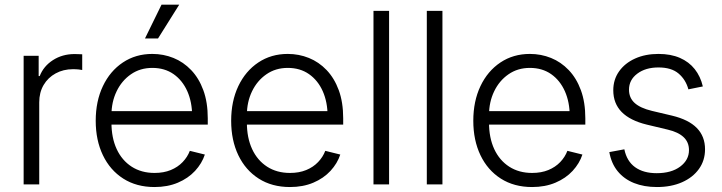

<svg xmlns="http://www.w3.org/2000/svg" viewBox="-20 -773 3027 805"><path d="M79.1 0V-539.1H142.1V-454.1H146.5Q162.6 -495.6 202.1 -521Q241.7 -546.4 293 -546.4Q300.8 -546.4 309.8 -545.9Q318.8 -545.4 324.7 -545.4V-479.5Q321.3 -480.5 310.3 -481.7Q299.3 -482.9 286.1 -482.9Q245.6 -482.9 213.4 -465.3Q181.2 -447.8 162.8 -416.5Q144.5 -385.3 144.5 -343.8V0Z M627.9 11.2Q552.2 11.2 496.8 -24.2Q441.4 -59.6 411.4 -122.3Q381.3 -185.1 381.3 -266.6Q381.3 -348.6 411.4 -411.9Q441.4 -475.1 495.1 -511Q548.8 -546.9 618.7 -546.9Q665.5 -546.9 707.3 -530Q749 -513.2 781.5 -479.2Q814 -445.3 832.5 -394.8Q851.1 -344.2 851.1 -276.9V-250.5H422.9V-307.1H815.4L785.6 -286.1Q785.6 -344.7 765.4 -390.4Q745.1 -436 707.8 -462.2Q670.4 -488.3 618.7 -488.3Q567.4 -488.3 528.8 -461.4Q490.2 -434.6 468.8 -389.9Q447.3 -345.2 447.3 -290.5V-258.8Q447.3 -195.3 469.2 -147.9Q491.2 -100.6 532 -74.2Q572.8 -47.9 627.9 -47.9Q666.5 -47.9 696 -60.1Q725.6 -72.3 745.8 -93.5Q766.1 -114.7 775.9 -140.6L838.9 -125Q826.7 -87.9 797.9 -56.6Q769 -25.4 725.8 -7.1Q682.6 11.2 627.9 11.2ZM587.9 -611.8 657.2 -753.4H731.4L642.6 -611.8Z M1195.8 11.2Q1120.1 11.2 1064.7 -24.2Q1009.3 -59.6 979.2 -122.3Q949.2 -185.1 949.2 -266.6Q949.2 -348.6 979.2 -411.9Q1009.3 -475.1 1063 -511Q1116.7 -546.9 1186.5 -546.9Q1233.4 -546.9 1275.1 -530Q1316.9 -513.2 1349.4 -479.2Q1381.8 -445.3 1400.4 -394.8Q1418.9 -344.2 1418.9 -276.9V-250.5H990.7V-307.1H1383.3L1353.5 -286.1Q1353.5 -344.7 1333.3 -390.4Q1313 -436 1275.6 -462.2Q1238.3 -488.3 1186.5 -488.3Q1135.3 -488.3 1096.7 -461.4Q1058.1 -434.6 1036.6 -389.9Q1015.1 -345.2 1015.1 -290.5V-258.8Q1015.1 -195.3 1037.1 -147.9Q1059.1 -100.6 1099.9 -74.2Q1140.6 -47.9 1195.8 -47.9Q1234.4 -47.9 1263.9 -60.1Q1293.5 -72.3 1313.7 -93.5Q1334 -114.7 1343.8 -140.6L1406.7 -125Q1394.5 -87.9 1365.7 -56.6Q1336.9 -25.4 1293.7 -7.1Q1250.5 11.2 1195.8 11.2Z M1611.3 -727.5V0H1545.9V-727.5Z M1835 -727.5V0H1769.5V-727.5Z M2210.9 11.2Q2135.3 11.2 2079.8 -24.2Q2024.4 -59.6 1994.4 -122.3Q1964.4 -185.1 1964.4 -266.6Q1964.4 -348.6 1994.4 -411.9Q2024.4 -475.1 2078.1 -511Q2131.8 -546.9 2201.7 -546.9Q2248.5 -546.9 2290.3 -530Q2332 -513.2 2364.5 -479.2Q2397 -445.3 2415.5 -394.8Q2434.1 -344.2 2434.1 -276.9V-250.5H2005.9V-307.1H2398.4L2368.7 -286.1Q2368.7 -344.7 2348.4 -390.4Q2328.1 -436 2290.8 -462.2Q2253.4 -488.3 2201.7 -488.3Q2150.4 -488.3 2111.8 -461.4Q2073.2 -434.6 2051.8 -389.9Q2030.3 -345.2 2030.3 -290.5V-258.8Q2030.3 -195.3 2052.2 -147.9Q2074.2 -100.6 2115 -74.2Q2155.8 -47.9 2210.9 -47.9Q2249.5 -47.9 2279.1 -60.1Q2308.6 -72.3 2328.9 -93.5Q2349.1 -114.7 2358.9 -140.6L2421.9 -125Q2409.7 -87.9 2380.9 -56.6Q2352.1 -25.4 2308.8 -7.1Q2265.6 11.2 2210.9 11.2Z M2734.4 11.2Q2680.2 11.2 2638.2 -5.6Q2596.2 -22.5 2569.6 -55.2Q2543 -87.9 2534.7 -135.3L2597.7 -147Q2607.9 -97.2 2642.8 -72Q2677.7 -46.9 2733.4 -46.9Q2794.9 -46.9 2831.8 -74.5Q2868.7 -102.1 2868.7 -143.6Q2868.7 -176.8 2846.2 -198Q2823.7 -219.2 2779.8 -229.5L2691.9 -250.5Q2621.6 -267.6 2586.4 -303.5Q2551.3 -339.4 2551.3 -394.5Q2551.3 -439.5 2575.7 -473.9Q2600.1 -508.3 2642.8 -527.6Q2685.5 -546.9 2740.7 -546.9Q2792.5 -546.9 2830.6 -530.3Q2868.7 -513.7 2892.8 -483.2Q2917 -452.6 2926.8 -410.6L2866.2 -398.4Q2855.5 -438.5 2825.4 -464.4Q2795.4 -490.2 2740.7 -490.2Q2686.5 -490.2 2651.9 -464.1Q2617.2 -438 2617.2 -397Q2617.2 -362.8 2640.9 -341.3Q2664.6 -319.8 2713.4 -308.1L2797.9 -288.1Q2867.2 -271.5 2901.6 -236.3Q2936 -201.2 2936 -147Q2936 -100.1 2910.4 -64.5Q2884.8 -28.8 2839.4 -8.8Q2793.9 11.2 2734.4 11.2Z"/></svg>

Font: Inter 18pt Light
Style: Regular
Weight: 300
Designer: Rasmus Andersson
Foundry: rsms
Version: Version 4.001;git-66647c0bb